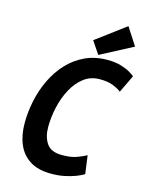

<svg xmlns="http://www.w3.org/2000/svg" viewBox="-137 -1015 868 1116"><g transform="rotate(15 297.5 -457.5)"><path d="M281 15Q204 15 154.5 -15.5Q105 -46 81 -101.5Q57 -157 57 -230Q57 -297 71.5 -365.5Q86 -434 115.5 -495.5Q145 -557 189.5 -605Q234 -653 293.5 -681Q353 -709 428 -709Q476 -709 510.5 -698.5Q545 -688 566.5 -675Q588 -662 595 -655L544 -549Q522 -566 491 -577.5Q460 -589 414 -589Q359 -589 318 -557.5Q277 -526 249.5 -474.5Q222 -423 208.5 -362Q195 -301 195 -243Q195 -184 221.5 -145Q248 -106 315 -106Q367 -106 401.5 -118.5Q436 -131 459 -144L474 -34Q455 -22 426 -11Q397 0 360.5 7.5Q324 15 281 15ZM368 -723 317 -798 494 -930 562 -825Z"/></g></svg>

Font: Ubuntu Sans Mono
Style: Bold Italic
Weight: 700
Italic angle: -13.5°
Monospace: yes
Designer: Dalton Maag Ltd
Foundry: Dalton Maag Ltd
Version: Version 1.006